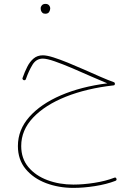

<svg xmlns="http://www.w3.org/2000/svg" viewBox="-20 -667 680 963"><path d="M184.1 -626Q184.1 -633.8 190.2 -640.6Q196.3 -647.5 208.5 -647.5Q221.7 -647.5 228 -637.7Q231.9 -631.8 231.9 -625Q231.9 -616.2 226.6 -607.2Q221.2 -598.1 207 -598.1Q197.8 -598.1 192.6 -603Q187.5 -607.9 185.5 -614.3Q184.1 -619.6 184.1 -626ZM194.8 -389.6Q214.8 -389.6 247.8 -379.2Q280.8 -368.7 321 -352.3Q361.3 -335.9 403.1 -317.4Q444.8 -298.8 483.4 -282Q522 -265.1 550.8 -254.9Q556.2 -252.9 556.2 -247.1Q556.2 -239.3 549.8 -238.8Q414.6 -223.6 310.1 -181.9Q205.6 -140.1 146 -77.1Q86.4 -14.2 86.4 65.4Q86.4 128.4 122.6 171.4Q158.7 214.4 218.3 236.6Q277.8 258.8 348.1 258.8Q397.5 258.8 453.6 250Q509.8 241.2 552.7 224.6Q561 220.7 564 229.5Q566.9 236.8 558.6 240.2Q514.2 257.3 456.5 266.4Q398.9 275.4 348.1 275.4Q274.4 275.4 210.9 251.5Q147.5 227.5 108.6 180.7Q69.8 133.8 69.8 65.4Q69.8 -16.1 127.2 -80.8Q184.6 -145.5 285.6 -189Q386.7 -232.4 518.1 -249Q484.4 -262.7 437.7 -283.4Q391.1 -304.2 343 -324.7Q294.9 -345.2 255.1 -359.1Q215.3 -373 194.8 -373Q161.6 -373 142.8 -342Q124 -311 109.9 -270.5Q109.4 -267.6 106 -265.6Q102.5 -263.7 98.6 -265.1Q96.2 -266.1 93.8 -269.5Q91.3 -272.9 93.3 -276.4Q103.5 -305.7 116.5 -331.5Q129.4 -357.4 148.4 -373.5Q167.5 -389.6 194.8 -389.6Z"/></svg>

Font: Mikhak-FD Thin
Style: Regular
Weight: 100
Designer: Amin Abedi
Version: Version 3.2